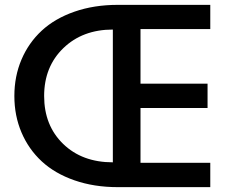

<svg xmlns="http://www.w3.org/2000/svg" viewBox="-20 -770 933 790"><path d="M464.4 -750H845.2V-650.4H558.1V-425.8H834V-325.7H558.1V-100.1H845.2V0H464.4Q366.7 0 286.1 -28.1Q205.6 -56.2 151.6 -106.2Q97.7 -156.2 68.4 -225.1Q39.1 -293.9 39.1 -375Q39.1 -456.1 68.4 -524.9Q97.7 -593.8 151.6 -643.8Q205.6 -693.8 286.1 -721.9Q366.7 -750 464.4 -750ZM161.6 -375Q161.6 -253.9 239.7 -178Q317.9 -102.1 444.3 -102.1V-648.4Q319.8 -648.4 240.7 -572Q161.6 -495.6 161.6 -375Z"/></svg>

Font: Spartan MB SemBd
Style: Regular
Weight: 600
Designer: Matt Bailey, Mirko Velimirovic
Foundry: Matt Bailey
Version: Version 1.005